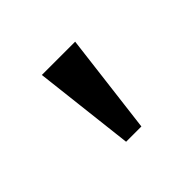

<svg xmlns="http://www.w3.org/2000/svg" viewBox="-67 -806 373 373"><g transform="rotate(-45 120.0 -619.0)"><path d="M166 -723 140.5 -515.5H98.5L74.5 -723Z"/></g></svg>

Font: Public Sans ExtraLight
Style: Regular
Weight: 250
Designer: The Public Sans Project Authors: Dan O. Williams and USWDS (Libre Franklin designed by Pablo Impallari and Rodrigo Fuenz
Version: Version 1.007